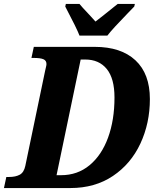

<svg xmlns="http://www.w3.org/2000/svg" viewBox="-43 -951 780 971"><path d="M-11 -56H3Q36 -56 57 -67.5Q78 -79 85 -112L185 -592Q186 -598 189 -609.5Q192 -621 192 -627Q192 -645 176.5 -651.5Q161 -658 128 -658H116L128 -714H436Q569 -714 642 -646Q715 -578 715 -450Q715 -328 667 -225Q619 -122 528 -61Q437 0 313 0H-23ZM266 -65Q349 -65 410 -115.5Q471 -166 503.5 -255Q536 -344 536 -458Q536 -554 497 -602Q458 -650 388 -650H365L243 -65ZM287 -918 290 -931H359Q369 -918 408 -877L440 -842Q469 -864 552 -931H639L636 -918Q627 -908 604 -885Q526 -805 500 -771H359Q346 -806 287 -918Z"/></svg>

Font: Noto Serif NarrowExtraBold
Style: Italic
Weight: 800
Width: 4
Italic angle: -12°
Designer: Monotype Design Team
Foundry: Monotype Imaging Inc.
Version: Version 1.001